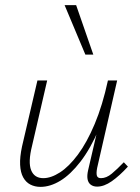

<svg xmlns="http://www.w3.org/2000/svg" viewBox="-20 -724 546 749"><path d="M138 5Q116 5 98.5 -4Q81 -13 70.5 -32Q60 -51 58.5 -81Q57 -111 66 -153L126 -410H164L105 -155Q89 -91 101.5 -60Q114 -29 149 -29Q179 -29 214 -51.5Q249 -74 284 -121Q319 -168 349.5 -240.5Q380 -313 401 -410H425Q401 -302 367 -223Q333 -144 294 -93.5Q255 -43 215.5 -19Q176 5 138 5ZM359 4Q344 4 334 -3.5Q324 -11 321.5 -25.5Q319 -40 324 -61L405 -410H437L359 -69Q355 -48 358 -38.5Q361 -29 374 -29Q395 -29 416 -46.5Q437 -64 463 -91L479 -74Q446 -38 416 -17Q386 4 359 4ZM313 -511 232 -704H277L344 -511Z"/></svg>

Font: Ysabeau Infant ExtraLight
Style: Italic
Weight: 250
Italic angle: -12°
Designer: Christian Thalmann (Catharsis Fonts)
Version: Version 2.001;gftools[0.9.30]; featfreeze: ss01,ss02,lnum